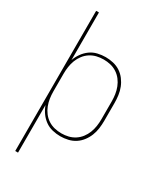

<svg xmlns="http://www.w3.org/2000/svg" viewBox="-231 -824 963 1127"><g transform="rotate(30 250.0 -260.0)"><path d="M72 215V-735H91V-412Q100 -438 116 -460.5Q132 -483 154 -499Q176 -515 203 -521.5Q230 -528 257 -528Q283 -528 309 -522Q335 -516 356.5 -502Q378 -488 394 -467Q410 -446 419.5 -422Q429 -398 432.5 -372Q436 -346 436 -320V-200Q436 -174 432.5 -148Q429 -122 419.5 -98Q410 -74 394 -53Q378 -32 356.5 -18Q335 -4 309 2Q283 8 257 8Q230 8 203 1.5Q176 -5 154 -21Q132 -37 116 -59.5Q100 -82 91 -108V215ZM254 -10Q278 -10 301 -15.5Q324 -21 344 -34Q364 -47 378.5 -66Q393 -85 401.5 -107Q410 -129 413.5 -152.5Q417 -176 417 -200V-320Q417 -344 413.5 -367.5Q410 -391 401.5 -413Q393 -435 378.5 -454Q364 -473 344 -486Q324 -499 301 -504.5Q278 -510 254 -510Q230 -510 207 -504.5Q184 -499 164 -486Q144 -473 129.5 -454Q115 -435 106.5 -413Q98 -391 94.5 -367.5Q91 -344 91 -320V-200Q91 -176 94.5 -152.5Q98 -129 106.5 -107Q115 -85 129.5 -66Q144 -47 164 -34Q184 -21 207 -15.5Q230 -10 254 -10Z"/></g></svg>

Font: Iosevka Term Curly Thin
Style: Regular
Weight: 100
Designer: Belleve Invis
Foundry: Belleve Invis
Version: Version 32.3.0